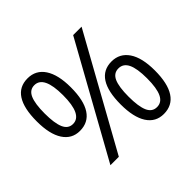

<svg xmlns="http://www.w3.org/2000/svg" viewBox="-167 -936 1158 1158"><g transform="rotate(-45 411.5 -357.0)"><path d="M118.2 -501Q118.2 -418 136.2 -376.5Q154.3 -335 194.8 -335Q274.9 -335 274.9 -501Q274.9 -666 194.8 -666Q154.3 -666 136.2 -625Q118.2 -584 118.2 -501ZM341.8 -501Q341.8 -389.6 304.4 -332.8Q267.1 -275.9 194.8 -275.9Q126.5 -275.9 88.6 -334Q50.8 -392.1 50.8 -501Q50.8 -611.8 87.2 -668Q123.5 -724.1 194.8 -724.1Q265.6 -724.1 303.7 -666Q341.8 -607.9 341.8 -501ZM547.9 -214.8Q547.9 -131.3 565.9 -90.1Q584 -48.8 625 -48.8Q666 -48.8 685.5 -89.6Q705.1 -130.4 705.1 -214.8Q705.1 -298.3 685.5 -338.6Q666 -378.9 625 -378.9Q584 -378.9 565.9 -338.6Q547.9 -298.3 547.9 -214.8ZM772 -214.8Q772 -104 734.6 -47.1Q697.3 9.8 625 9.8Q555.7 9.8 518.3 -48.3Q481 -106.4 481 -214.8Q481 -325.7 517.3 -381.8Q553.7 -438 625 -438Q694.3 -438 733.2 -380.6Q772 -323.2 772 -214.8ZM646 -713.9 250 0H178.2L574.2 -713.9Z"/></g></svg>

Font: f04920746
Style: Regular
Weight: 400
Foundry: Ascender Corporation
Version: Version 1.10